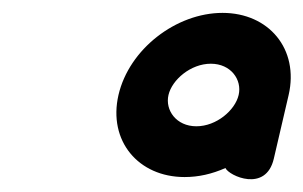

<svg xmlns="http://www.w3.org/2000/svg" viewBox="-20 -745 471 298"><path d="M368.4 -556.3C368.4 -556.3 347.6 -548.1 346.7 -547.4C328 -530.8 303.2 -520.2 278.1 -520.2C232 -520.2 204.3 -555.8 213.9 -597.6C223.6 -639.4 267.7 -675 313.8 -675C360 -675 387.6 -639.3 378 -597.6ZM405 -498.8 428 -597.6C444.4 -668.9 397.2 -725 325.4 -725C253.5 -725 180.4 -668.9 163.9 -597.6C147.5 -526.3 194.7 -470.2 266.5 -470.2C288.2 -470.2 308.8 -474.9 329.9 -484.2C335.1 -472.2 392.7 -445.5 405 -498.8ZM191.5 -597.6C178.9 -543.2 216.8 -499 273.2 -499C329.6 -499 387.9 -543.2 400.4 -597.6C413 -652 375.1 -696.1 318.7 -696.1C262.3 -696.1 204.1 -652 191.5 -597.6ZM241.5 -597.6C247 -621.2 276 -646.1 307.2 -646.1C338.4 -646.1 355.9 -621.2 350.4 -597.6C345 -574 316 -549 284.8 -549C253.6 -549 236 -574 241.5 -597.6Z"/></svg>

Font: Hi.
Style: Regular
Weight: 400
Designer: Mew Too, Robert Jablonski
Foundry: Cannot Into Space Fonts
Version: Version 1.996